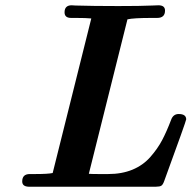

<svg xmlns="http://www.w3.org/2000/svg" viewBox="-20 -706 738 726"><path d="M64 -20Q64 -47.9 92.8 -47.9H112.8Q161.6 -47.9 179.2 -51.8L325.2 -636.2Q306.2 -638.2 267.1 -638.2H249Q224.1 -638.2 224.1 -659.2Q224.1 -686 251 -686Q253.9 -686 259 -685.5Q264.2 -685.1 266.1 -685.1Q330.1 -683.1 426.8 -683.1Q466.8 -683.1 501.5 -683.6Q536.1 -684.1 555.7 -685.1Q575.2 -686 579.1 -686Q604 -686 604 -666Q604 -638.2 574.2 -638.2H554.2Q484.4 -638.2 461.9 -632.8L315.9 -48.8Q328.1 -47.9 352.1 -47.9H389.2Q440.9 -47.9 481 -64.5Q521 -81.1 548.6 -112.5Q576.2 -144 593 -176Q609.9 -208 627 -252.9Q634.8 -274.9 655.8 -274.9Q683.6 -274.9 684.1 -254.9Q684.1 -249 601.1 -22Q596.2 -7.8 590.1 -3.9Q584 0 569.8 0H87.9Q64 -1 64 -20Z"/></svg>

Font: CMU Serif
Style: BoldItalic
Weight: 700
Italic angle: -14.04°
Version: Version 0.7.0